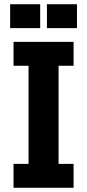

<svg xmlns="http://www.w3.org/2000/svg" viewBox="-20 -888 412 908"><path d="M44 -113H115V-577H44V-690H328V-577H257V-113H328V0H44ZM28 -868H170V-755H28ZM202 -868H344V-755H202Z"/></svg>

Font: Mozilla Text BETA
Style: Bold
Weight: 700
Designer: Studio DRAMA
Foundry: Studio DRAMA
Version: Version 0.100